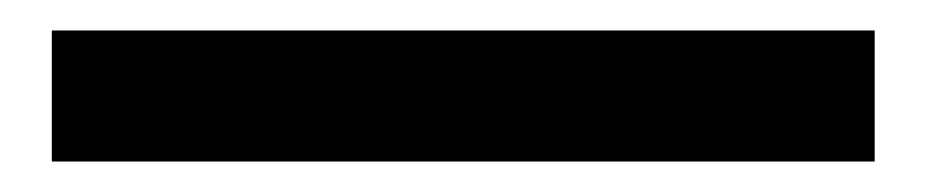

<svg xmlns="http://www.w3.org/2000/svg" viewBox="-20 49 607 126"><path d="M14 69H554V155H14Z"/></svg>

Font: Kinto Sans
Style: Bold
Weight: 700
Designer: Authors: Ryoko NISHIZUKA  (kana & ideographs); Paul D. Hunt (Latin, Greek & Cyrillic); Wenlong ZHANG  (bopomofo); Sandol
Foundry: Adobe Systems Incorporated, ookami Inc.
Version: Version 0.001